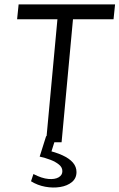

<svg xmlns="http://www.w3.org/2000/svg" viewBox="-20 -649 545 876"><path d="M190 0 242 -561H58L65 -629H505L498 -561H313L261 0ZM121.5 178 132.5 145Q171 165 200.8 167.5Q230.5 170 247.5 160Q264.5 150 264.5 132.5Q265 115 249.2 102Q233.5 89 209.8 80Q186 71 161 65.5L190.5 -28L235.5 -24L208 63.5L188 35Q233.5 45 265 59.5Q296.5 74 312.8 93Q329 112 329 136Q329 164.5 308 181.8Q287 199 254.5 204.2Q222 209.5 186.5 203Q151 196.5 121.5 178Z"/></svg>

Font: Karla
Style: Italic
Weight: 400
Italic angle: -8°
Designer: Jonathan Pinhorn
Version: Version 2.004;gftools[0.9.33]